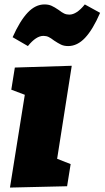

<svg xmlns="http://www.w3.org/2000/svg" viewBox="-20 -841 472 867"><path d="M47 -536 304 -544 238 -124 299 -100 283 0 25 6 92 -413 31 -436ZM224 -658Q210 -669 199.5 -674Q189 -679 176 -679Q143 -679 106 -633L37 -673Q70 -747 105 -784Q140 -821 181 -821Q199 -821 212.5 -815Q226 -809 245 -796Q259 -785 269.5 -780Q280 -775 293 -775Q326 -775 363 -821L432 -783Q399 -707 364 -670Q329 -633 288 -633Q269 -633 255.5 -639.5Q242 -646 224 -658Z"/></svg>

Font: Bitter Pro Black
Style: Italic
Weight: 900
Italic angle: -9°
Designer: Sol Matas, and Bitter project Authors
Foundry: Sol Matas
Version: Version 1.010